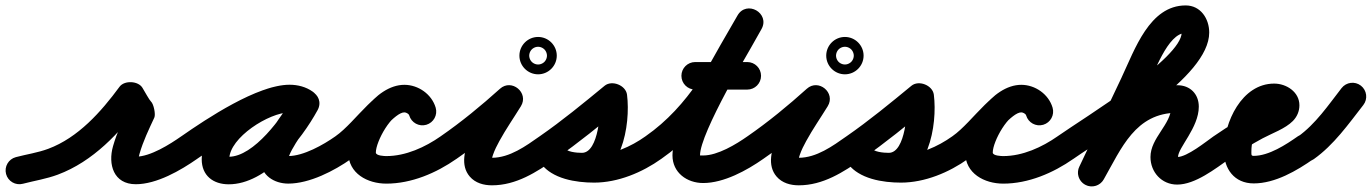

<svg xmlns="http://www.w3.org/2000/svg" viewBox="-64 -618 5029 704"><path d="M19.9 55.8C62.7 44.6 105.9 38 147.8 22.4C277.2 -25.8 375.6 -131.2 455.7 -240.1C464.5 -252.1 439.7 -259.4 414.6 -260.6C389.5 -261.7 364.1 -256.6 371.8 -243.8C386.6 -219.4 401.2 -189.2 422.4 -170.3C427.4 -165.8 425.8 -183.6 422.2 -201C418.6 -218.4 413 -235.4 410.2 -229.3C387.7 -181.1 365.1 -133.3 350.4 -81.9C331.5 -15.7 351.9 57.5 434 57.5C510.6 57.5 598.1 7 659 -35.6C681.8 -51.6 687.4 -83.1 671.4 -106C655.4 -128.8 623.9 -134.4 601 -118.4C559.1 -89 487.3 -43.5 434 -43.5C429.7 -43.5 439.1 -39.9 441.7 -36.4C442.8 -35 444.4 -29.8 444.2 -31.6C443.5 -39 445.5 -47 447.6 -54.1C460.8 -100.3 481.6 -143.3 501.8 -186.7C504.6 -192.7 504 -205.3 501.5 -217.4C499 -229.6 494.5 -241.3 489.6 -245.7C483.7 -251 467.4 -281 458.2 -296.2C450.4 -309 433.9 -315.9 417.1 -316.7C400.3 -317.4 383.2 -312 374.3 -299.9C306.6 -207.9 222.6 -113.2 112.7 -72.3C74 -57.9 33.7 -52.3 -5.9 -41.8C-32.8 -34.7 -48.9 -7.1 -41.8 19.9C-34.7 46.8 -7.1 62.9 19.9 55.8Z M588.6 -48.1C604.5 -25.2 636 -19.6 658.9 -35.6C726.1 -82.5 915.2 -206.3 997.6 -206.3C1006.3 -206.3 1016.4 -205.1 1023.6 -199.9C1049.7 -181.3 1077.3 -194.4 1091.4 -216.3C1105.4 -238.1 1106.1 -268.6 1078.3 -284.7C1051.4 -300.3 1027.9 -306.6 996.3 -306.6C866.3 -306.6 675.6 -172.3 675.6 -34.2C675.6 26 717.7 57.8 774.7 57.8C912.6 57.8 1040.2 -104 1100.3 -213.8C1116.5 -243.3 1102.4 -270.2 1080.3 -282.3C1058.1 -294.4 1027.9 -291.8 1011.7 -262.3C973.9 -193.2 891.8 -111 891.8 -31.6C891.8 24.8 941.7 55.2 993 55.2C1071.1 55.2 1161.6 8.4 1224.1 -35.8C1246.9 -51.8 1252.3 -83.4 1236.2 -106.1C1220.2 -128.9 1188.6 -134.3 1165.9 -118.2C1121.5 -86.9 1048.8 -45.8 993 -45.8C990.8 -45.8 988.6 -46 986.4 -46.4C981.7 -47.3 988.4 -43.9 990.4 -40.4C991.4 -38.6 992.1 -36.7 992.5 -34.6C992.7 -33.6 992.8 -30.6 992.8 -31.6C992.8 -66.1 1077.8 -172.8 1100.3 -213.7C1116.5 -243.2 1102.4 -270.1 1080.2 -282.3C1058.1 -294.4 1027.9 -291.8 1011.7 -262.2C972.4 -190.4 867.3 -43.2 774.7 -43.2C760.8 -43.2 765.8 -49.4 774.5 -36.2C776.6 -33.1 776.6 -28.9 776.6 -34.2C776.6 -114 924 -205.6 996.3 -205.6C1011 -205.6 1016.3 -203.9 1027.7 -197.3C1055.4 -181.2 1082.1 -193.1 1095.4 -213.7C1108.7 -234.2 1108.4 -263.5 1082.4 -282.1C1057.7 -299.7 1027.6 -307.3 997.6 -307.3C880.6 -307.3 694.3 -183.4 601.1 -118.4C578.2 -102.5 572.6 -71 588.6 -48.1Z M1153.6 -48.1C1169.5 -25.2 1201 -19.6 1223.9 -35.6C1248.7 -52.9 1271.9 -72.3 1293.7 -93.2C1318.8 -117.3 1384.5 -206 1418.7 -206C1424.4 -206 1434.7 -201.2 1436.5 -194.8C1444.4 -168 1472.4 -152.7 1499.2 -160.5C1526 -168.4 1541.3 -196.4 1533.5 -223.2C1519 -272.5 1469.6 -307 1418.7 -307C1319.5 -307 1243.7 -172.5 1166.1 -118.4C1143.2 -102.5 1137.6 -71 1153.6 -48.1ZM1533.5 -223.2C1519 -272.6 1469.7 -307 1418.7 -307C1311.5 -307 1213.1 -156.2 1213.1 -58.7C1213.1 18.2 1283.6 55.3 1352.6 55.3C1444.7 55.3 1535.4 16.5 1609.9 -35.6C1632.8 -51.6 1638.4 -83.1 1622.4 -105.9C1606.4 -128.8 1574.9 -134.4 1552.1 -118.4C1494.8 -78.3 1423.7 -45.7 1352.6 -45.7C1346.4 -45.7 1314.1 -46.6 1314.1 -58.7C1314.1 -99.2 1372 -206 1418.7 -206C1424.5 -206 1434.7 -201.2 1436.5 -194.8C1444.4 -168 1472.4 -152.7 1499.2 -160.5C1526 -168.4 1541.3 -196.4 1533.5 -223.2Z M1609.7 -35.4C1688.6 -89.9 1765.7 -153.4 1836.8 -217.5C1858.3 -236.8 1846.6 -265.1 1825.8 -282.4C1805 -299.7 1775.1 -306.1 1760 -281.5C1713.2 -205.4 1589.3 -51.3 1658.4 29.3C1679 53.3 1709.6 61.5 1740 61.5C1828.5 61.5 1903.2 13.5 1973.1 -35.7C1995.9 -51.8 2001.3 -83.3 1985.3 -106.1C1969.2 -128.9 1937.7 -134.3 1914.9 -118.3C1864.2 -82.6 1804.8 -39.5 1740 -39.5C1722.6 -39.5 1732.7 -42.8 1739 -29.1C1739.7 -27.6 1739.1 -32.4 1739.4 -34C1740.3 -39.8 1741.7 -44.9 1743.7 -50.5C1749.7 -67.9 1758.2 -84.7 1767.1 -100.9C1791.1 -144.8 1819.8 -185.9 1846 -228.5C1861.1 -253.1 1852.7 -278.8 1835 -293.5C1817.4 -308.1 1790.6 -311.8 1769.2 -292.5C1701.3 -231.3 1627.6 -170.6 1552.3 -118.6C1529.4 -102.7 1523.6 -71.3 1539.4 -48.3C1555.3 -25.4 1586.7 -19.6 1609.7 -35.4ZM1903.9 -446.1C1907.1 -446.6 1909.8 -446.5 1909 -446.5C1908.2 -446.5 1910.9 -446.6 1914.1 -446.1C1920.8 -445 1927.1 -441.8 1932 -437C1936.8 -432.1 1940 -425.8 1941.1 -419.1C1941.6 -415.9 1941.5 -413.2 1941.5 -414C1941.5 -414.8 1941.6 -412.1 1941.1 -408.9C1940 -402.2 1936.8 -395.9 1932 -391C1927.1 -386.2 1920.8 -383 1914.1 -381.9C1910.9 -381.4 1908.2 -381.5 1909 -381.5C1909.8 -381.5 1907.1 -381.4 1903.9 -381.9C1897.2 -383 1890.9 -386.2 1886 -391C1881.2 -395.9 1878 -402.2 1876.9 -408.9C1876.4 -412.1 1876.5 -414.8 1876.5 -414C1876.5 -413.2 1876.4 -415.9 1876.9 -419.1C1878 -425.8 1881.2 -432.1 1886 -437C1890.9 -441.8 1897.2 -445 1903.9 -446.1ZM1840.5 -414C1840.5 -376.3 1871.3 -345.5 1909 -345.5C1946.7 -345.5 1977.5 -376.3 1977.5 -414C1977.5 -451.7 1946.7 -482.5 1909 -482.5C1871.3 -482.5 1840.5 -451.7 1840.5 -414Z M1972.8 -35.5C2057.1 -94 2137.9 -160.3 2217.1 -225.5C2230.5 -236.6 2208.9 -253.4 2184.4 -263.1C2160 -272.8 2132.7 -275.4 2134.9 -258.2C2140.2 -216.5 2132.1 -57.6 2069.8 -57.6C2050.4 -57.6 2013.6 -60.5 2001.3 -78C1982 -105.6 1951.6 -104.8 1931 -90.3C1910.3 -75.8 1899.3 -47.5 1918.7 -20C1959.5 38.2 2048.5 51.6 2114.5 51.6C2201.8 51.6 2290.9 14.4 2361.3 -35.9C2384 -52.1 2389.3 -83.7 2373.1 -106.3C2356.9 -129 2325.3 -134.3 2302.7 -118.1C2249.5 -80.1 2180.5 -49.4 2114.5 -49.4C2087.4 -49.4 2018.8 -53.1 2001.3 -78C1982 -105.6 1951.6 -104.8 1931 -90.3C1910.3 -75.8 1899.3 -47.5 1918.7 -20C1952.2 27.7 2014.5 43.4 2069.8 43.4C2214.9 43.4 2249.1 -160 2235.1 -270.8C2232.9 -288.1 2219.1 -301.8 2202.4 -308.4C2185.8 -315 2166.3 -314.5 2152.9 -303.5C2075.8 -240 1997.3 -175.4 1915.2 -118.5C1892.3 -102.6 1886.6 -71.1 1902.5 -48.2C1918.4 -25.3 1949.9 -19.6 1972.8 -35.5Z M2290.6 -48.1C2306.6 -25.2 2338 -19.6 2360.9 -35.6C2535.9 -157.7 2625.1 -329.4 2728 -511.1C2744.5 -540.4 2730.8 -567.5 2708.9 -580C2686.9 -592.4 2656.6 -590.2 2640 -560.9C2582.3 -458.8 2401.7 -165 2401.7 -48.3C2401.7 15 2454.8 53.1 2514.3 53.1C2590.4 53.1 2674.4 6.8 2735 -35.6C2757.8 -51.6 2763.4 -83.1 2747.4 -106C2731.4 -128.8 2699.9 -134.4 2677 -118.4C2635 -88.9 2567.7 -47.9 2514.3 -47.9C2503.4 -47.9 2502.7 -47.7 2502.7 -48.3C2502.7 -131.3 2685 -435.2 2728 -511.1C2744.5 -540.4 2730.8 -567.5 2708.9 -580C2686.9 -592.4 2656.6 -590.2 2640 -560.9C2545.5 -393.7 2464 -230.7 2303.1 -118.4C2280.2 -102.4 2274.6 -71 2290.6 -48.1ZM2485 -289.5C2548.7 -289.5 2612.3 -289.5 2676 -289.5C2703.9 -289.5 2726.5 -312.1 2726.5 -340C2726.5 -367.9 2703.9 -390.5 2676 -390.5C2612.3 -390.5 2548.7 -390.5 2485 -390.5C2457.1 -390.5 2434.5 -367.9 2434.5 -340C2434.5 -312.1 2457.1 -289.5 2485 -289.5Z M2734.7 -35.4C2813.6 -89.9 2890.7 -153.4 2961.8 -217.5C2983.3 -236.8 2971.6 -265.1 2950.8 -282.4C2930 -299.7 2900.1 -306.1 2885 -281.5C2838.2 -205.4 2714.3 -51.3 2783.4 29.3C2804 53.3 2834.6 61.5 2865 61.5C2953.5 61.5 3028.2 13.5 3098.1 -35.7C3120.9 -51.8 3126.3 -83.3 3110.3 -106.1C3094.2 -128.9 3062.7 -134.3 3039.9 -118.3C2989.2 -82.6 2929.8 -39.5 2865 -39.5C2847.6 -39.5 2857.7 -42.8 2864 -29.1C2864.7 -27.6 2864.1 -32.4 2864.4 -34C2865.3 -39.8 2866.7 -44.9 2868.7 -50.5C2874.7 -67.9 2883.2 -84.7 2892.1 -100.9C2916.1 -144.8 2944.8 -185.9 2971 -228.5C2986.1 -253.1 2977.7 -278.8 2960 -293.5C2942.4 -308.1 2915.6 -311.8 2894.2 -292.5C2826.3 -231.3 2752.6 -170.6 2677.3 -118.6C2654.4 -102.7 2648.6 -71.3 2664.4 -48.3C2680.3 -25.4 2711.7 -19.6 2734.7 -35.4ZM3028.9 -446.1C3032.1 -446.6 3034.8 -446.5 3034 -446.5C3033.2 -446.5 3035.9 -446.6 3039.1 -446.1C3045.8 -445 3052.1 -441.8 3057 -437C3061.8 -432.1 3065 -425.8 3066.1 -419.1C3066.6 -415.9 3066.5 -413.2 3066.5 -414C3066.5 -414.8 3066.6 -412.1 3066.1 -408.9C3065 -402.2 3061.8 -395.9 3057 -391C3052.1 -386.2 3045.8 -383 3039.1 -381.9C3035.9 -381.4 3033.2 -381.5 3034 -381.5C3034.8 -381.5 3032.1 -381.4 3028.9 -381.9C3022.2 -383 3015.9 -386.2 3011 -391C3006.2 -395.9 3003 -402.2 3001.9 -408.9C3001.4 -412.1 3001.5 -414.8 3001.5 -414C3001.5 -413.2 3001.4 -415.9 3001.9 -419.1C3003 -425.8 3006.2 -432.1 3011 -437C3015.9 -441.8 3022.2 -445 3028.9 -446.1ZM2965.5 -414C2965.5 -376.3 2996.3 -345.5 3034 -345.5C3071.7 -345.5 3102.5 -376.3 3102.5 -414C3102.5 -451.7 3071.7 -482.5 3034 -482.5C2996.3 -482.5 2965.5 -451.7 2965.5 -414Z M3097.8 -35.5C3182.1 -94 3262.9 -160.3 3342.1 -225.5C3355.5 -236.6 3333.9 -253.4 3309.4 -263.1C3285 -272.8 3257.7 -275.4 3259.9 -258.2C3265.2 -216.5 3257.1 -57.6 3194.8 -57.6C3175.4 -57.6 3138.6 -60.5 3126.3 -78C3107 -105.6 3076.6 -104.8 3056 -90.3C3035.3 -75.8 3024.3 -47.5 3043.7 -20C3084.5 38.2 3173.5 51.6 3239.5 51.6C3326.8 51.6 3415.9 14.4 3486.3 -35.9C3509 -52.1 3514.3 -83.7 3498.1 -106.3C3481.9 -129 3450.3 -134.3 3427.7 -118.1C3374.5 -80.1 3305.5 -49.4 3239.5 -49.4C3212.4 -49.4 3143.8 -53.1 3126.3 -78C3107 -105.6 3076.6 -104.8 3056 -90.3C3035.3 -75.8 3024.3 -47.5 3043.7 -20C3077.2 27.7 3139.5 43.4 3194.8 43.4C3339.9 43.4 3374.1 -160 3360.1 -270.8C3357.9 -288.1 3344.1 -301.8 3327.4 -308.4C3310.8 -315 3291.3 -314.5 3277.9 -303.5C3200.8 -240 3122.3 -175.4 3040.2 -118.5C3017.3 -102.6 3011.6 -71.1 3027.5 -48.2C3043.4 -25.3 3074.9 -19.6 3097.8 -35.5Z M3415.6 -48.1C3431.5 -25.2 3463 -19.6 3485.9 -35.6C3510.7 -52.9 3533.9 -72.3 3555.7 -93.2C3580.8 -117.3 3646.5 -206 3680.7 -206C3686.4 -206 3696.7 -201.2 3698.5 -194.8C3706.4 -168 3734.4 -152.7 3761.2 -160.5C3788 -168.4 3803.3 -196.4 3795.5 -223.2C3781 -272.5 3731.6 -307 3680.7 -307C3581.5 -307 3505.7 -172.5 3428.1 -118.4C3405.2 -102.5 3399.6 -71 3415.6 -48.1ZM3795.5 -223.2C3781 -272.6 3731.7 -307 3680.7 -307C3573.5 -307 3475.1 -156.2 3475.1 -58.7C3475.1 18.2 3545.6 55.3 3614.6 55.3C3706.7 55.3 3797.4 16.5 3871.9 -35.6C3894.8 -51.6 3900.4 -83.1 3884.4 -105.9C3868.4 -128.8 3836.9 -134.4 3814.1 -118.4C3756.8 -78.3 3685.7 -45.7 3614.6 -45.7C3608.4 -45.7 3576.1 -46.6 3576.1 -58.7C3576.1 -99.2 3634 -206 3680.7 -206C3686.5 -206 3696.7 -201.2 3698.5 -194.8C3706.4 -168 3734.4 -152.7 3761.2 -160.5C3788 -168.4 3803.3 -196.4 3795.5 -223.2Z M3801.6 -48C3817.6 -25.2 3849.1 -19.6 3872 -35.6C4009.6 -132 4369.8 -333.7 4369.8 -498.7C4369.8 -549.3 4338.4 -598.1 4283.5 -598.1C4150.6 -598.1 4096.6 -435.5 4048.8 -334.6C4048.8 -334.6 4048.9 -334.6 4048.9 -334.6C4048.9 -334.6 4048.9 -334.6 4048.9 -334.6C3997 -225.3 3945.2 -116 3893.4 -6.6C3881.4 18.6 3892.2 48.7 3917.4 60.6C3942.6 72.6 3972.7 61.8 3984.6 36.6C4036.5 -72.7 4088.3 -182 4140.1 -291.4C4140.1 -291.4 4140.1 -291.4 4140.1 -291.4C4140.2 -291.4 4140.2 -291.4 4140.2 -291.4C4167.1 -348.4 4217.3 -497.1 4283.5 -497.1C4284 -497.1 4282.3 -497 4280.3 -497.4C4278.7 -497.6 4277.1 -498.1 4275.6 -498.8C4272.3 -500.3 4269.9 -502.5 4268 -505.5C4266.9 -507.5 4268.8 -501 4268.8 -498.7C4268.8 -403.6 3916.6 -190.2 3814 -118.4C3791.2 -102.4 3785.6 -70.9 3801.6 -48ZM3982.9 40C4047.6 -73.5 4098.9 -204.5 4253.1 -204.5C4253.1 -204.5 4250.5 -204.8 4246.5 -206.8C4240.9 -209.6 4236.3 -214.1 4233.3 -219.5C4231 -223.7 4230.6 -227.2 4230.6 -226.9C4230.6 -161.7 4154.4 -112.9 4154.4 -42.2C4154.4 13.3 4195.5 58.8 4252.2 58.8C4318.6 58.8 4392.5 0.4 4444 -35.6C4466.8 -51.6 4472.4 -83.1 4456.4 -106C4440.4 -128.8 4408.9 -134.4 4386 -118.4C4358 -98.8 4288.8 -42.2 4252.2 -42.2C4250.6 -42.2 4253.7 -41.4 4254.5 -40.8C4257.4 -38.6 4255.4 -38.9 4255.4 -42.2C4255.4 -76.7 4331.6 -149.8 4331.6 -226.9C4331.6 -273.5 4299.6 -305.5 4253.1 -305.5C4052.8 -305.5 3980.3 -159.4 3895.1 -10C3881.3 14.2 3889.8 45.1 3914 58.9C3938.2 72.7 3969.1 64.2 3982.9 40Z M4443.9 -35.6C4483.1 -62.9 4523.7 -88.3 4565.8 -110.9C4600.9 -129.6 4648.3 -145.9 4676.5 -174.3C4691.9 -190 4700.5 -209.9 4700.5 -232C4700.5 -280.9 4652.9 -311.5 4608 -311.5C4488.9 -311.5 4423.5 -169.1 4423.5 -66C4423.5 0.8 4461.6 54.5 4533 54.5C4611.5 54.5 4691 8 4753.1 -35.7C4775.9 -51.8 4781.3 -83.3 4765.3 -106.1C4749.2 -128.9 4717.7 -134.3 4694.9 -118.3C4651.8 -88 4588.5 -46.5 4533 -46.5C4522.6 -46.5 4524.5 -51.3 4524.5 -66C4524.5 -108.6 4552.9 -210.5 4608 -210.5C4610.1 -210.5 4610.3 -209.2 4607.5 -211.8C4604 -215 4601.6 -219.7 4600.4 -224.4C4599.3 -229 4599.5 -232.6 4599.5 -232C4599.5 -230.1 4599.9 -235.7 4600.4 -237.5C4601.3 -240.5 4607.4 -247.6 4604.9 -245.7C4593.9 -236.9 4578.9 -230.9 4566.4 -224.6C4503.6 -193.3 4443.7 -158.6 4386.1 -118.4C4363.2 -102.5 4357.6 -71 4373.6 -48.1C4389.5 -25.2 4421 -19.6 4443.9 -35.6Z M4753.3 -34.5C4827 -86.9 4879.9 -162.4 4934.9 -233C4952 -255 4948 -286.7 4926 -303.9C4904 -321 4872.3 -317 4855.1 -295C4806.6 -232.6 4759.8 -163.1 4694.7 -116.8C4672 -100.7 4666.7 -69.1 4682.8 -46.4C4699 -23.7 4730.5 -18.3 4753.3 -34.5Z"/></svg>

Font: FRB American Cursive Guidelines Ultra
Style: Bold Italic
Weight: 1000
Italic angle: -25°
Version: Version 2.0;Modular Font Editor K font №1